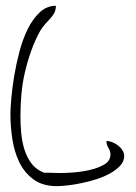

<svg xmlns="http://www.w3.org/2000/svg" viewBox="-20 -635 465 656"><path d="M15.6 -244.1Q15.6 -262.7 18.6 -297.9Q21.5 -333 28.3 -374.5Q35.2 -416 46.4 -458.5Q57.6 -501 74.7 -535.6Q91.8 -570.3 115.7 -592.8Q139.6 -615.2 170.9 -615.2Q170.9 -600.6 165.5 -590.8Q160.2 -581.1 152.3 -572.3Q144.5 -563.5 135.7 -554.2Q127 -544.9 118.2 -531.2Q100.6 -500 87.4 -463.4Q74.2 -426.8 65.4 -389.2Q56.6 -351.6 53.2 -313Q49.8 -274.4 49.8 -237.3Q49.8 -211.9 52.2 -183.1Q54.7 -154.3 62.5 -127.4Q70.3 -100.6 85.9 -78.6Q101.6 -56.6 129.9 -44.9H142.6Q151.4 -44.9 161.1 -44.4Q170.9 -43.9 179.7 -43.9H192.4Q204.1 -43.9 231.4 -45.9Q258.8 -47.9 286.6 -54.2Q314.5 -60.5 335.9 -72.8Q357.4 -85 357.4 -107.4Q357.4 -119.1 350.6 -129.4Q343.8 -139.6 343.8 -153.3Q353.5 -153.3 364.3 -148.9Q375 -144.5 383.8 -137.7Q392.6 -130.9 398.4 -121.6Q404.3 -112.3 404.3 -101.6Q404.3 -84 391.1 -69.3Q377.9 -54.7 356.9 -43Q335.9 -31.2 310.1 -22.9Q284.2 -14.6 258.3 -9.3Q232.4 -3.9 210.4 -1.5Q188.5 1 174.8 1Q125 1 93.8 -22.5Q62.5 -45.9 45.4 -82Q28.3 -118.2 22 -161.1Q15.6 -204.1 15.6 -244.1Z"/></svg>

Font: Waiting for the Sunrise
Style: Regular
Weight: 300
Version: Version 1.001 2001